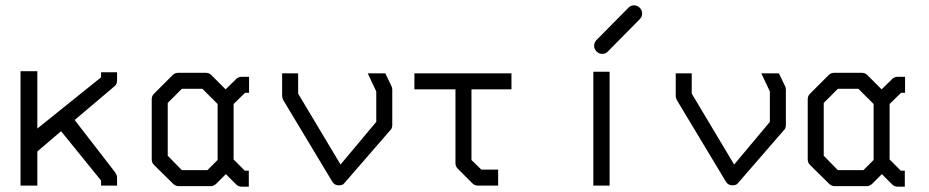

<svg xmlns="http://www.w3.org/2000/svg" viewBox="-20 -745 3484 720"><path d="M120 -177V-49H57V-478H120V-263L359 -455V-474H419V-443Q419 -429.5 410 -422L260 -295L410 -101Q419 -88.5 419 -80V-49H359V-68L209 -253Z M856 -147 898 -105H913V-45H886Q874 -45 865 -54L827 -92L791 -56Q782 -47 770 -47H650Q638 -47 629 -56L557 -127Q549 -135 549 -148V-372Q549 -385 557 -393L628 -464Q636 -472 649 -472H751Q764 -472 772 -464L826 -410L865 -448Q874 -457 886 -457H914V-397H899L856 -355ZM796 -145V-355L739 -412H662L609 -359V-161L662 -107H758Z M1425 -470 1448 -422Q1451 -416 1451 -409V-276Q1451 -262.5 1442 -255L1272 -59L1267 -54Q1260.5 -50 1251 -50Q1234 -50 1226 -64L1042 -370Q1038 -378 1038 -386V-470H1098V-394L1257 -128L1391 -288V-402L1359 -470Z M1534 -410V-470H1898V-410H1748V-145L1785 -109H1848V-49H1772Q1760 -49 1751 -58L1697 -112Q1688 -121 1688 -133V-410Z M2208 -573Q2208 -586 2217 -595L2336.5 -716Q2345.5 -725 2357 -725Q2370 -725 2379 -716Q2388 -707 2388 -694Q2388 -682 2379 -673L2259.5 -552Q2251.5 -543 2238 -543Q2226 -543 2217 -552Q2208 -561 2208 -573ZM2205 -476H2266V-49H2205Z M2901 -470 2924 -422Q2927 -416 2927 -409V-276Q2927 -262.5 2918 -255L2748 -59L2743 -54Q2736.5 -50 2727 -50Q2710 -50 2702 -64L2518 -370Q2514 -378 2514 -386V-470H2574V-394L2733 -128L2867 -288V-402L2835 -470Z M3316 -147 3358 -105H3373V-45H3346Q3334 -45 3325 -54L3287 -92L3251 -56Q3242 -47 3230 -47H3110Q3098 -47 3089 -56L3017 -127Q3009 -135 3009 -148V-372Q3009 -385 3017 -393L3088 -464Q3096 -472 3109 -472H3211Q3224 -472 3232 -464L3286 -410L3325 -448Q3334 -457 3346 -457H3374V-397H3359L3316 -355ZM3256 -145V-355L3199 -412H3122L3069 -359V-161L3122 -107H3218Z"/></svg>

Font: IBM 3270 Semi-Condensed
Style: Condensed
Weight: 400
Monospace: yes
Version: Version 2.3.1